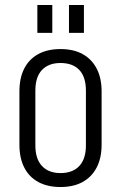

<svg xmlns="http://www.w3.org/2000/svg" viewBox="-20 -744 487 771"><path d="M223 7Q171 7 134 -13Q97 -33 77.5 -71Q58 -109 58 -163V-377Q58 -431 77.5 -469Q97 -507 134 -527Q171 -547 223 -547Q275 -547 311.5 -527Q348 -507 368 -469Q388 -431 388 -377V-163Q388 -109 368 -71Q348 -33 311.5 -13Q275 7 223 7ZM223 -49Q272 -49 298.5 -77.5Q325 -106 325 -160V-380Q325 -435 298.5 -463Q272 -491 223 -491Q175 -491 148.5 -463Q122 -435 122 -380V-160Q122 -106 148.5 -77.5Q175 -49 223 -49ZM190 -724V-612H130V-724ZM317 -724V-612H257V-724Z"/></svg>

Font: Pathway Extreme Condensed ExtraLight
Style: Regular
Weight: 250
Width: 3
Version: Version 1.001;gftools[0.9.26]